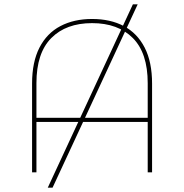

<svg xmlns="http://www.w3.org/2000/svg" viewBox="-20 -790 844 880"><path d="M127 0V-407Q127 -506 161 -572Q195 -638 257 -670.5Q319 -703 402 -703Q486 -703 547.5 -670.5Q609 -638 643 -572Q677 -506 677 -407V0H657V-409Q657 -547 589 -615.5Q521 -684 402 -684Q283 -684 215 -615.5Q147 -547 147 -409V0ZM141 -231V-250H666V-231ZM199 70 589 -770H611L221 70Z"/></svg>

Font: Montserrat Alternates Thin
Style: Regular
Weight: 100
Designer: Julieta Ulanovsky
Foundry: Julieta Ulanovsky
Version: Version 9.000